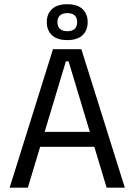

<svg xmlns="http://www.w3.org/2000/svg" viewBox="-20 -866 620 886"><path d="M24.5 0 224.5 -639H355.5L556 0H472L296.5 -583H284L108.5 0ZM144.5 -188.5V-257.5H435.5V-188.5ZM196 -763V-764.5Q196 -802 220 -824.2Q244 -846.5 290.5 -846.5Q337 -846.5 360.8 -824.2Q384.5 -802 384.5 -764.5V-763Q384.5 -726 360.8 -703.5Q337 -681 290.5 -681Q244 -681 220 -703.5Q196 -726 196 -763ZM245 -763Q245 -743.5 256.8 -732.8Q268.5 -722 290.5 -722Q313 -722 324.5 -732.8Q336 -743.5 336 -763V-764.5Q336 -784 324.5 -794.8Q313 -805.5 290.5 -805.5Q268.5 -805.5 256.8 -794.8Q245 -784 245 -764.5Z"/></svg>

Font: Anek Telugu
Style: Regular
Weight: 400
Designer: Omkar Bhoir (Telugu), Yesha Goshar (Latin)
Foundry: Ek Type
Version: Version 1.003